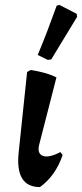

<svg xmlns="http://www.w3.org/2000/svg" viewBox="-20 -750 333 779"><path d="M142 9Q40 9 56 -134L90 -458L104 -466Q132 -462 158 -455Q184 -448 209 -436L140 -167Q129 -128 153 -118Q177 -108 225 -133L234 -121Q220 -79 196.5 -46Q173 -13 142 9ZM293 -682 188 -509 174 -507 133 -527Q154 -577 173 -627Q192 -677 210 -727L221 -730L291 -694Z"/></svg>

Font: Alegreya SemiBold
Style: Italic
Weight: 600
Italic angle: -7°
Designer: Juan Pablo del Peral
Foundry: Huerta Tipografica
Version: Version 2.009